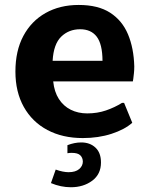

<svg xmlns="http://www.w3.org/2000/svg" viewBox="-20 -559 620 791"><path d="M321.3 9.8Q237.8 9.8 175.3 -23.4Q112.8 -56.6 78.1 -118.4Q43.5 -180.2 43.5 -264.2Q43.5 -349.6 76.2 -410.9Q108.9 -472.2 167.7 -505.4Q226.6 -538.6 304.2 -538.6Q384.3 -538.6 433.8 -506.6Q483.4 -474.6 507.3 -417.7Q531.2 -360.8 533.2 -285.6Q533.2 -270 531.7 -256.6Q530.3 -243.2 529.1 -234.4Q527.8 -225.6 527.3 -223.6H199.2Q203.6 -180.7 222.4 -151.4Q241.2 -122.1 271.5 -106.9Q301.8 -91.8 339.4 -91.8Q380.9 -91.8 416.5 -104Q452.1 -116.2 482.9 -135.3H491.2L524.9 -53.2Q493.7 -25.4 439.7 -7.8Q385.7 9.8 321.3 9.8ZM196.8 -308.6H402.3Q401.9 -377.4 378.4 -408Q355 -438.5 310.1 -438.5Q263.7 -438.5 232.2 -408Q200.7 -377.4 196.8 -308.6ZM272 212.4Q230.5 212.4 189.9 195.3L209.5 139.6Q224.6 145 238 147.7Q251.5 150.4 262.7 150.4Q291 150.4 306.2 137.5Q321.3 124.5 321.3 106.4Q320.8 90.3 310.5 80.6Q300.3 70.8 275.9 70.8Q272 70.8 267.3 71Q262.7 71.3 257.8 72.3V39.1Q287.1 27.8 314.5 27.8Q350.6 27.8 373.3 49.1Q396 70.3 396 110.4Q396 158.7 359.9 185.5Q323.7 212.4 272 212.4Z"/></svg>

Font: Comme
Style: Bold
Weight: 700
Version: Version 1.000;gftools[0.9.27]